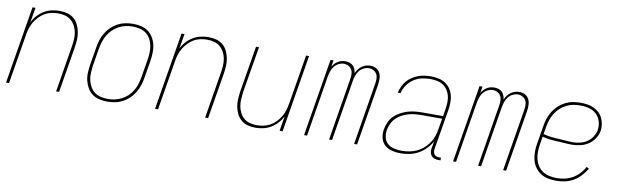

<svg xmlns="http://www.w3.org/2000/svg" viewBox="-39 -894 4079 1269"><g transform="rotate(10 2000.0 -260.0)"><path d="M16 0 102 -520H122L105 -420Q117 -445 136 -466Q155 -487 179 -501.5Q203 -516 230 -522Q257 -528 282 -528Q309 -528 334.5 -521.5Q360 -515 379 -499Q398 -483 409 -460Q420 -437 425 -412Q430 -387 428.5 -360.5Q427 -334 423 -307L372 0H352L403 -310Q407 -334 408.5 -358Q410 -382 406 -405Q402 -428 391 -448.5Q380 -469 363 -483.5Q346 -498 323.5 -504Q301 -510 276 -510Q254 -510 230.5 -505Q207 -500 186.5 -488Q166 -476 149 -458Q132 -440 120 -419.5Q108 -399 101 -376.5Q94 -354 91 -331L36 0Z M696 8Q669 8 642.5 2Q616 -4 595.5 -19Q575 -34 562 -56.5Q549 -79 542.5 -105Q536 -131 537.5 -158.5Q539 -186 543 -213L563 -333Q567 -358 575 -383.5Q583 -409 597 -432Q611 -455 631 -474Q651 -493 675 -505.5Q699 -518 725 -523Q751 -528 777 -528Q804 -528 830.5 -522Q857 -516 877.5 -501Q898 -486 911.5 -463.5Q925 -441 931 -415Q937 -389 936 -361.5Q935 -334 931 -307L911 -187Q907 -162 898.5 -136.5Q890 -111 876 -88Q862 -65 842 -46Q822 -27 798 -14.5Q774 -2 748 3Q722 8 696 8ZM697 -10Q720 -10 743.5 -15Q767 -20 789 -31.5Q811 -43 829.5 -60.5Q848 -78 860.5 -99.5Q873 -121 880 -144Q887 -167 891 -190L911 -310Q915 -334 916 -359Q917 -384 912.5 -407Q908 -430 896.5 -450.5Q885 -471 866.5 -485Q848 -499 824.5 -504.5Q801 -510 776 -510Q753 -510 729.5 -505Q706 -500 684.5 -488.5Q663 -477 644.5 -459.5Q626 -442 613.5 -420.5Q601 -399 593.5 -376Q586 -353 582 -330L562 -210Q559 -186 557.5 -161Q556 -136 561 -113Q566 -90 577.5 -69.5Q589 -49 607 -35Q625 -21 648.5 -15.5Q672 -10 697 -10Z M1016 0 1102 -520H1122L1105 -420Q1117 -445 1136 -466Q1155 -487 1179 -501.5Q1203 -516 1230 -522Q1257 -528 1282 -528Q1309 -528 1334.5 -521.5Q1360 -515 1379 -499Q1398 -483 1409 -460Q1420 -437 1425 -412Q1430 -387 1428.5 -360.5Q1427 -334 1423 -307L1372 0H1352L1403 -310Q1407 -334 1408.5 -358Q1410 -382 1406 -405Q1402 -428 1391 -448.5Q1380 -469 1363 -483.5Q1346 -498 1323.5 -504Q1301 -510 1276 -510Q1254 -510 1230.5 -505Q1207 -500 1186.5 -488Q1166 -476 1149 -458Q1132 -440 1120 -419.5Q1108 -399 1101 -376.5Q1094 -354 1091 -331L1036 0Z M1691 8Q1664 8 1639 1.5Q1614 -5 1595 -21Q1576 -37 1564.5 -60Q1553 -83 1548.5 -108Q1544 -133 1545.5 -159.5Q1547 -186 1551 -213L1602 -520H1622L1570 -210Q1567 -186 1565.5 -162Q1564 -138 1568 -115Q1572 -92 1582.5 -71.5Q1593 -51 1610 -36.5Q1627 -22 1649.5 -16Q1672 -10 1697 -10Q1719 -10 1742.5 -15Q1766 -20 1787 -32Q1808 -44 1825 -62Q1842 -80 1854 -100.5Q1866 -121 1872.5 -143.5Q1879 -166 1883 -189L1938 -520H1958L1872 0H1852L1868 -100Q1856 -75 1837 -54Q1818 -33 1794 -18.5Q1770 -4 1743 2Q1716 8 1691 8Z M2016 0 2102 -520H2122L2115 -477Q2122 -489 2131 -498.5Q2140 -508 2151.5 -515Q2163 -522 2175.5 -525Q2188 -528 2200 -528Q2215 -528 2229 -523.5Q2243 -519 2252.5 -510Q2262 -501 2267 -488Q2272 -475 2274 -461Q2280 -475 2289.5 -488Q2299 -501 2312 -510Q2325 -519 2339.5 -523.5Q2354 -528 2369 -528Q2389 -528 2407 -518.5Q2425 -509 2433.5 -491.5Q2442 -474 2442.5 -453Q2443 -432 2440 -412L2372 0H2352L2420 -415Q2423 -432 2423 -449Q2423 -466 2415.5 -480Q2408 -494 2393.5 -502Q2379 -510 2362 -510Q2345 -510 2327 -501Q2309 -492 2297.5 -477Q2286 -462 2280 -444Q2274 -426 2271 -408L2204 0H2184L2252 -415Q2255 -432 2255 -449Q2255 -466 2247.5 -480Q2240 -494 2225.5 -502Q2211 -510 2194 -510Q2176 -510 2158.5 -501Q2141 -492 2129.5 -477Q2118 -462 2112 -444Q2106 -426 2103 -408L2036 0Z M2663 8Q2633 8 2605.5 1Q2578 -6 2557.5 -24.5Q2537 -43 2530.5 -71.5Q2524 -100 2529 -129Q2533 -153 2543.5 -177Q2554 -201 2572.5 -219.5Q2591 -238 2614 -250.5Q2637 -263 2661.5 -270.5Q2686 -278 2710.5 -280.5Q2735 -283 2759 -283H2899L2907 -334Q2911 -357 2911.5 -379.5Q2912 -402 2906.5 -422.5Q2901 -443 2889 -460.5Q2877 -478 2859.5 -489.5Q2842 -501 2820 -505.5Q2798 -510 2775 -510Q2747 -510 2718 -504Q2689 -498 2663.5 -481Q2638 -464 2620 -438Q2602 -412 2596 -384H2577Q2582 -405 2591.5 -425.5Q2601 -446 2615.5 -463.5Q2630 -481 2650 -494Q2670 -507 2690.5 -514.5Q2711 -522 2732.5 -525Q2754 -528 2775 -528Q2801 -528 2825 -523Q2849 -518 2869.5 -505.5Q2890 -493 2904 -473.5Q2918 -454 2924.5 -431Q2931 -408 2931 -382.5Q2931 -357 2927 -331L2881 -58Q2880 -49 2881.5 -39.5Q2883 -30 2888.5 -23Q2894 -16 2903 -13Q2912 -10 2921 -10H2933V8H2918Q2905 8 2892.5 4Q2880 0 2872 -9.5Q2864 -19 2861.5 -32Q2859 -45 2861 -58L2870 -108Q2855 -81 2832 -57.5Q2809 -34 2781 -19Q2753 -4 2723 2Q2693 8 2663 8ZM2669 -10Q2694 -10 2719.5 -14.5Q2745 -19 2769 -30Q2793 -41 2813 -58.5Q2833 -76 2848.5 -98Q2864 -120 2872 -144.5Q2880 -169 2884 -194L2896 -265H2759Q2737 -265 2714.5 -263Q2692 -261 2670 -254.5Q2648 -248 2627 -237Q2606 -226 2589.5 -209.5Q2573 -193 2563 -171.5Q2553 -150 2549 -128Q2545 -102 2550.5 -77.5Q2556 -53 2574.5 -37Q2593 -21 2618 -15.5Q2643 -10 2669 -10Z M3016 0 3102 -520H3122L3115 -477Q3122 -489 3131 -498.5Q3140 -508 3151.5 -515Q3163 -522 3175.5 -525Q3188 -528 3200 -528Q3215 -528 3229 -523.5Q3243 -519 3252.5 -510Q3262 -501 3267 -488Q3272 -475 3274 -461Q3280 -475 3289.5 -488Q3299 -501 3312 -510Q3325 -519 3339.5 -523.5Q3354 -528 3369 -528Q3389 -528 3407 -518.5Q3425 -509 3433.5 -491.5Q3442 -474 3442.5 -453Q3443 -432 3440 -412L3372 0H3352L3420 -415Q3423 -432 3423 -449Q3423 -466 3415.5 -480Q3408 -494 3393.5 -502Q3379 -510 3362 -510Q3345 -510 3327 -501Q3309 -492 3297.5 -477Q3286 -462 3280 -444Q3274 -426 3271 -408L3204 0H3184L3252 -415Q3255 -432 3255 -449Q3255 -466 3247.5 -480Q3240 -494 3225.5 -502Q3211 -510 3194 -510Q3176 -510 3158.5 -501Q3141 -492 3129.5 -477Q3118 -462 3112 -444Q3106 -426 3103 -408L3036 0Z M3709 8Q3681 8 3653.5 2.5Q3626 -3 3604 -17.5Q3582 -32 3566.5 -54Q3551 -76 3544.5 -102Q3538 -128 3538 -156.5Q3538 -185 3543 -213L3563 -333Q3567 -359 3575 -384Q3583 -409 3597.5 -432.5Q3612 -456 3632.5 -475Q3653 -494 3677.5 -506.5Q3702 -519 3728 -523.5Q3754 -528 3780 -528Q3803 -528 3825.5 -524.5Q3848 -521 3867.5 -512Q3887 -503 3903 -488.5Q3919 -474 3928.5 -454.5Q3938 -435 3941.5 -413Q3945 -391 3942 -368Q3937 -341 3920.5 -315.5Q3904 -290 3879 -274Q3854 -258 3826 -251.5Q3798 -245 3771 -245Q3746 -245 3720.5 -247Q3695 -249 3669.5 -250Q3644 -251 3619 -254Q3594 -257 3571 -264L3562 -210Q3558 -185 3557.5 -159.5Q3557 -134 3563 -110.5Q3569 -87 3582 -67Q3595 -47 3615 -34Q3635 -21 3659.5 -15.5Q3684 -10 3709 -10Q3736 -10 3763 -16Q3790 -22 3814.5 -36Q3839 -50 3859 -71Q3879 -92 3892 -117L3909 -108Q3893 -82 3872 -59Q3851 -36 3824.5 -20.5Q3798 -5 3768 1.5Q3738 8 3709 8ZM3774 -262Q3798 -262 3822.5 -268Q3847 -274 3868 -288Q3889 -302 3903.5 -324.5Q3918 -347 3922 -370Q3925 -391 3922 -410.5Q3919 -430 3910.5 -446.5Q3902 -463 3888.5 -476Q3875 -489 3857 -496.5Q3839 -504 3819.5 -507Q3800 -510 3780 -510Q3756 -510 3732.5 -505.5Q3709 -501 3686.5 -489.5Q3664 -478 3645.5 -460.5Q3627 -443 3614 -421.5Q3601 -400 3593.5 -377Q3586 -354 3582 -330L3574 -282Q3597 -275 3622 -272Q3647 -269 3672.5 -268Q3698 -267 3723 -264.5Q3748 -262 3774 -262Z"/></g></svg>

Font: Iosevka SS18 Thin
Style: Italic
Weight: 100
Italic angle: -9°
Monospace: yes
Designer: Belleve Invis
Foundry: Belleve Invis
Version: Version 25.1.1; ttfautohint (v1.8.4)